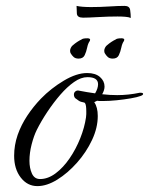

<svg xmlns="http://www.w3.org/2000/svg" viewBox="-20 -628 506 652"><path d="M107 4Q73 4 50.5 -25Q28 -54 28 -99Q28 -135 40 -170Q52 -204 72.5 -235Q93 -266 119 -293Q153 -328 196.5 -354Q240 -380 276 -380Q304 -380 319.5 -366.5Q335 -353 335 -334Q335 -322 327 -308Q353 -305 378 -305Q397 -305 416 -307Q435 -309 454 -313H458Q466 -313 466 -309Q466 -305 457 -302Q447 -298 424 -294Q401 -290 376 -287.5Q351 -285 331 -285Q324 -285 319 -285Q314 -285 310 -286L300 -281Q312 -264 312 -234Q312 -194 292.5 -152.5Q273 -111 241.5 -75.5Q210 -40 174.5 -18Q139 4 107 4ZM116 -20Q143 -20 169 -39.5Q195 -59 216.5 -90.5Q238 -122 252.5 -158.5Q267 -195 272 -229Q273 -235 273 -240.5Q273 -246 273 -251Q273 -260 272 -267.5Q271 -275 268 -279Q266 -279 265 -280Q253 -282 247.5 -286Q242 -290 235 -295Q231 -300 231 -307Q231 -314 236.5 -318Q242 -322 249 -320Q274 -315 303 -311Q313 -328 313 -342Q313 -366 277 -366Q255 -366 231.5 -349.5Q208 -333 185 -306.5Q162 -280 141 -248.5Q120 -217 105 -187Q95 -167 87.5 -138Q80 -109 80 -82Q80 -57 88.5 -38.5Q97 -20 116 -20ZM363 -429Q352 -429 346 -434.5Q340 -440 336 -447Q334 -450 334 -456Q334 -461 337 -466.5Q340 -472 343 -474Q358 -487 373 -494Q377 -498 393 -498Q405 -498 401 -489Q395 -481 392 -466.5Q389 -452 383.5 -440.5Q378 -429 363 -429ZM247 -429Q236 -429 230 -434.5Q224 -440 220 -447Q218 -450 218 -456Q218 -461 221 -466.5Q224 -472 227 -474Q242 -487 257 -494Q261 -498 277 -498Q289 -498 285 -489Q279 -481 276 -466.5Q273 -452 267.5 -440.5Q262 -429 247 -429ZM424 -567Q418 -570 405.5 -571Q393 -572 379 -572Q348 -572 313.5 -570Q279 -568 262 -568Q242 -568 241 -582Q240 -596 240 -608Q248 -606 261 -605Q274 -604 289 -604Q320 -604 350.5 -606Q381 -608 403 -608Q420 -608 422 -594Q424 -580 424 -567Z"/></svg>

Font: Birthstone Bounce
Style: Regular
Weight: 400
Designer: Robert E. Leuschke
Foundry: Rob Leuschke
Version: Version 1.010; ttfautohint (v1.8.3)